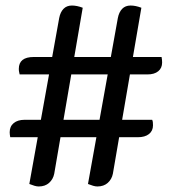

<svg xmlns="http://www.w3.org/2000/svg" viewBox="-20 -679 610 694"><path d="M332 -5Q325 -5 316.5 -7.5Q308 -10 298 -14L406 -614Q410 -635 421.5 -647Q433 -659 452 -659Q470 -659 491 -651L388 -51Q384 -31 369.5 -18Q355 -5 332 -5ZM17 -183Q16 -189 15.5 -193Q15 -197 15 -201Q15 -222 29.5 -234Q44 -246 69 -246H530Q532 -242 532.5 -237Q533 -232 533 -226Q533 -206 518.5 -194.5Q504 -183 478 -183ZM120 -5Q113 -5 104.5 -7.5Q96 -10 86 -14L194 -614Q198 -635 209.5 -647Q221 -659 240 -659Q258 -659 279 -651L176 -51Q172 -31 157.5 -18Q143 -5 120 -5ZM51 -410Q50 -415 49 -419.5Q48 -424 48 -430Q48 -473 102 -473H564Q565 -468 565.5 -463Q566 -458 566 -453Q566 -433 552 -421.5Q538 -410 513 -410Z"/></svg>

Font: Sansita Swashed Light Light
Style: Regular
Weight: 300
Version: Version 1.003